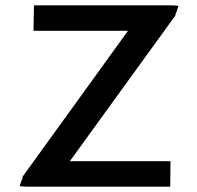

<svg xmlns="http://www.w3.org/2000/svg" viewBox="-20 -713 742 723"><path d="M54 -12C63 -11 73 -10 85 -10H621L622 -106H243L640 -654C640 -655 641 -656 641 -658V-660C646 -670 649 -682 652 -691C643 -692 633 -693 622 -693H108L106 -597H462L66 -49C65 -47 65 -48 65 -44V-42C60 -32 57 -22 54 -12Z"/></svg>

Font: Bluebird
Style: LiExt
Weight: 300
Designer: Jasper
Foundry: Cannot Into Space Fonts
Version: Version 0.98